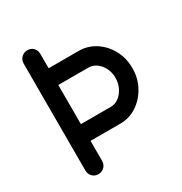

<svg xmlns="http://www.w3.org/2000/svg" viewBox="-172 -867 943 994"><g transform="rotate(-30 299.0 -370.0)"><path d="M181 -51Q181 -29 166.5 -14.5Q152 0 131 0Q109 0 95 -14.5Q81 -29 81 -51V-689Q81 -711 96 -725.5Q111 -740 132 -740Q154 -740 167.5 -725.5Q181 -711 181 -689ZM170 -270H360Q386 -270 407.5 -286Q429 -302 442.5 -329Q456 -356 456 -388Q456 -421 442.5 -447.5Q429 -474 407.5 -489Q386 -504 360 -504H169L129 -604H360Q414 -604 458.5 -575.5Q503 -547 530 -498Q557 -449 557 -388Q557 -327 529.5 -277.5Q502 -228 457.5 -199Q413 -170 360 -170H125Z"/></g></svg>

Font: Quicksand Light SemiBold
Style: Regular
Weight: 600
Version: Version 3.006